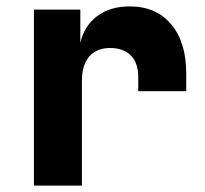

<svg xmlns="http://www.w3.org/2000/svg" viewBox="-20 -580 640 600"><path d="M86 0V-550H231V-446Q243 -499 283.5 -529.5Q324 -560 385 -560Q468 -560 515 -504Q562 -448 562 -350V-295H412V-340Q412 -383 389 -406.5Q366 -430 324 -430Q282 -430 259 -403.5Q236 -377 236 -328V0Z"/></svg>

Font: JetBrains Mono NL ExtraBold
Style: Regular
Weight: 800
Designer: Philipp Nurullin, Konstantin Bulenkov
Foundry: JetBrains
Version: Version 2.304; ttfautohint (v1.8.4.7-5d5b)